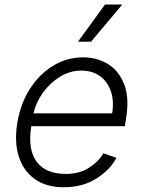

<svg xmlns="http://www.w3.org/2000/svg" viewBox="-20 -802 621 834"><path d="M257.1 11.4Q180.8 11.4 130.9 -24.3Q81 -60 61.3 -123.4Q41.5 -186.8 55.4 -269.5Q69.2 -352.3 110.1 -416.2Q150.9 -480.1 210.8 -516.5Q270.6 -552.9 341.3 -552.9Q400.6 -552.9 448.5 -524Q496.4 -495 519.5 -435.7Q542.6 -376.4 527.3 -285.2L522.4 -253.9H115.8Q99.8 -151.3 139.6 -98.9Q179.3 -46.5 266 -46.5Q324.6 -46.5 366.1 -73Q407.7 -99.4 429.3 -136L485.8 -116.5Q458.8 -65 399.1 -26.8Q339.5 11.4 257.1 11.4ZM125.4 -309.7H467Q475.9 -362.2 462 -404.3Q448.2 -446.4 415 -470.9Q381.7 -495.4 332.7 -495.4Q284.4 -495.4 241.3 -469.1Q198.2 -442.8 167.4 -400.6Q136.7 -358.3 125.4 -309.7ZM318.9 -621.1 436.1 -782.3H511L375.7 -621.1Z"/></svg>

Font: Inter Light  BETA
Style: Italic
Weight: 300
Italic angle: 9.39999°
Designer: Rasmus Andersson
Foundry: rsms
Version: Version 3.011;git-f93a4a705